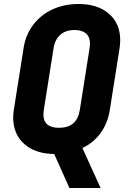

<svg xmlns="http://www.w3.org/2000/svg" viewBox="-20 -760 640 960"><path d="M581 -560Q581 -541 578 -520L529 -210Q519 -145 483.5 -95.5Q448 -46 392 -20L483 180H327L251 10Q156 9 101 -40.5Q46 -90 46 -172Q46 -191 49 -210L98 -520Q108 -586 146 -636Q184 -686 242.5 -713Q301 -740 373 -740Q469 -740 525 -691Q581 -642 581 -560ZM428 -520Q430 -536 430 -542Q430 -575 410 -592.5Q390 -610 353 -610Q309 -610 282 -586.5Q255 -563 248 -520L199 -210Q197 -194 197 -188Q197 -121 275 -121Q365 -121 379 -210Z"/></svg>

Font: JetBrains Mono Extra Bold
Style: Italic
Weight: 800
Italic angle: -9°
Monospace: yes
Designer: Philipp Nurullin, Konstantin Bulenkov
Foundry: JetBrains
Version: 2.002